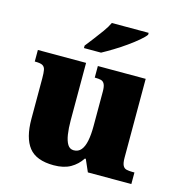

<svg xmlns="http://www.w3.org/2000/svg" viewBox="-113 -867 917 977"><g transform="rotate(15 345.5 -378.0)"><path d="M257 10Q165 10 126 -39.5Q87 -89 87 -189V-402Q87 -431 84 -446.5Q81 -462 69.5 -468.5Q58 -475 32 -475H28V-536H282V-234Q282 -192 287 -159.5Q292 -127 303.5 -108.5Q315 -90 336 -90Q360 -90 374.5 -107.5Q389 -125 395.5 -157.5Q402 -190 402 -235V-417Q402 -444 395.5 -456.5Q389 -469 377 -472Q365 -475 348 -475H344V-536H596V-121Q596 -93 602.5 -80Q609 -67 622 -64Q635 -61 652 -61H664V0H435L407 -64H402Q380 -30 345 -10Q310 10 257 10ZM252 -619Q267 -638 287 -664Q307 -690 326.5 -717Q346 -744 356 -766H550V-756Q541 -743 517.5 -723Q494 -703 463 -681Q432 -659 400 -639.5Q368 -620 342 -606H252Z"/></g></svg>

Font: Noto Serif Khmer Black
Style: Regular
Weight: 900
Version: Version 2.003